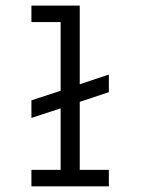

<svg xmlns="http://www.w3.org/2000/svg" viewBox="-20 -657 586 677"><path d="M193.8 -336.9V-579.1H90.8V-637.2H261.2V-359.9L363.8 -394V-332L261.2 -297.9V-58.1H363.8V0H90.8V-58.1H193.8V-274.9L90.8 -241.2V-303.2Z"/></svg>

Font: Anonymous Pro
Style: Regular
Weight: 400
Monospace: yes
Designer: Mark Simonson
Version: Version 1.002